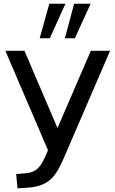

<svg xmlns="http://www.w3.org/2000/svg" viewBox="-20 -811 615 1027"><path d="M229 10.7C201.2 75.7 180.2 110.8 116.2 115.7L66.4 120.1L73.7 196.3L122.1 193.4C256.8 185.1 284.2 121.6 336.9 -1.5L568.8 -539.1H465.8L287.6 -126L110.8 -539.1H8.8L236.8 -7.3ZM380.4 -606.4 464.8 -791H376.5L327.1 -606.4ZM246.6 -606.4 330.1 -791H243.7L192.4 -606.4Z"/></svg>

Font: Winston
Style: Regular
Weight: 400
Designer: Vernon Adams, Kim Jin-seong, David Berlow, Cristiano Sobral
Foundry: The Winston Project Authors
Version: Version 3.004